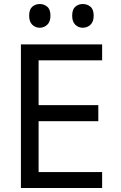

<svg xmlns="http://www.w3.org/2000/svg" viewBox="-20 -935 603 955"><path d="M84 0V-714H488V-635H172V-412H469V-332H172V-79H488V0ZM392 -797Q370 -797 354.5 -812Q339 -827 339 -857Q339 -888 354.5 -901.5Q370 -915 392 -915Q414 -915 430 -901.5Q446 -888 446 -857Q446 -827 430 -812Q414 -797 392 -797ZM178 -797Q156 -797 140.5 -812Q125 -827 125 -857Q125 -888 140.5 -901.5Q156 -915 178 -915Q199 -915 215 -901.5Q231 -888 231 -857Q231 -827 215 -812Q199 -797 178 -797Z"/></svg>

Font: Noto Sans Mono SemiCondensed
Style: Regular
Weight: 400
Width: 4
Designer: Monotype Design Team
Foundry: Monotype Imaging Inc.
Version: Version 2.010